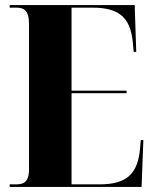

<svg xmlns="http://www.w3.org/2000/svg" viewBox="-20 -734 603 754"><path d="M18 0H536L543 -184H533L530 -151C521 -49 476 -10 370 -10H261V-368H477V-378H261V-704H342C449 -704 493 -665 502 -564L505 -530H515L509 -714H18V-704H43C72 -704 94 -696 94 -639V-70C94 -17 71 -10 43 -10H18Z"/></svg>

Font: Noto Serif Display ExtraCondensed Black
Style: Regular
Weight: 900
Width: 2
Designer: Monotype Design Team
Foundry: Monotype Imaging Inc.
Version: Version 2.009